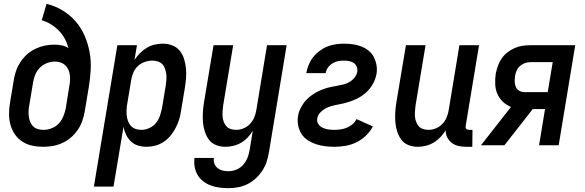

<svg xmlns="http://www.w3.org/2000/svg" viewBox="-20 -755 3040 998"><path d="M205 8Q175 8 147 2Q119 -4 96 -19Q73 -34 57.5 -56.5Q42 -79 34.5 -106Q27 -133 27 -162.5Q27 -192 32 -221L52 -341Q56 -366 64.5 -389.5Q73 -413 87.5 -434.5Q102 -456 122 -473.5Q142 -491 165.5 -502Q189 -513 213.5 -518Q238 -523 262 -523Q282 -523 301.5 -519Q321 -515 336 -505Q329 -531 316.5 -554Q304 -577 286 -595.5Q268 -614 245.5 -628Q223 -642 197 -650L222 -735Q267 -724 305 -701Q343 -678 372 -645Q401 -612 419 -571Q437 -530 445.5 -485.5Q454 -441 451.5 -393.5Q449 -346 441 -299L421 -179Q417 -154 408.5 -129Q400 -104 385.5 -82Q371 -60 350.5 -42Q330 -24 305.5 -12.5Q281 -1 255.5 3.5Q230 8 205 8ZM206 -80Q227 -80 249 -88.5Q271 -97 286 -113.5Q301 -130 309.5 -151Q318 -172 322 -193L340 -306Q343 -321 344 -336Q345 -351 343 -365.5Q341 -380 335 -393.5Q329 -407 318.5 -416.5Q308 -426 294 -430.5Q280 -435 265 -435Q245 -435 224 -427Q203 -419 187.5 -403.5Q172 -388 163.5 -367.5Q155 -347 152 -327L132 -207Q129 -192 128.5 -177Q128 -162 130 -147.5Q132 -133 137.5 -120Q143 -107 153 -97.5Q163 -88 177 -84Q191 -80 206 -80Z M468 215 590 -520H692L679 -443Q691 -462 707.5 -478.5Q724 -495 743 -506.5Q762 -518 783.5 -523Q805 -528 826 -528Q852 -528 875.5 -519Q899 -510 914 -491.5Q929 -473 936.5 -449.5Q944 -426 946.5 -401Q949 -376 947 -350Q945 -324 941 -299L921 -179Q918 -156 911 -133.5Q904 -111 893 -90Q882 -69 866.5 -50Q851 -31 830.5 -17.5Q810 -4 787 2Q764 8 742 8Q719 8 697.5 1.5Q676 -5 660.5 -20Q645 -35 635.5 -54.5Q626 -74 622 -96L570 215ZM715 -80Q735 -80 755.5 -89Q776 -98 790 -115Q804 -132 811 -152.5Q818 -173 822 -193L842 -313Q844 -328 845 -342.5Q846 -357 844 -371Q842 -385 837.5 -398.5Q833 -412 823.5 -421.5Q814 -431 800.5 -435.5Q787 -440 772 -440Q753 -440 732.5 -433Q712 -426 696.5 -411.5Q681 -397 673 -377.5Q665 -358 662 -339L642 -219Q639 -203 638 -187Q637 -171 638.5 -156Q640 -141 645 -126.5Q650 -112 660 -101Q670 -90 684.5 -85Q699 -80 715 -80Z M1168 223Q1144 223 1120.5 220Q1097 217 1075.5 209Q1054 201 1036.5 187.5Q1019 174 1007.5 155Q996 136 992 113Q988 90 991 66H1092Q1089 82 1094.5 96Q1100 110 1111.5 119Q1123 128 1137.5 131.5Q1152 135 1167 135Q1188 135 1209 126.5Q1230 118 1244.5 101Q1259 84 1267 63.5Q1275 43 1278 22L1294 -75Q1283 -57 1267.5 -40.5Q1252 -24 1233 -13Q1214 -2 1193 3Q1172 8 1152 8Q1126 8 1103 -1Q1080 -10 1066 -29Q1052 -48 1044.5 -71.5Q1037 -95 1035 -119.5Q1033 -144 1034.5 -170Q1036 -196 1040 -221L1090 -520H1192L1140 -207Q1138 -193 1137 -178Q1136 -163 1137 -149Q1138 -135 1143 -122Q1148 -109 1156.5 -99Q1165 -89 1179 -84.5Q1193 -80 1207 -80Q1226 -80 1245 -87.5Q1264 -95 1278.5 -110Q1293 -125 1301 -143.5Q1309 -162 1312 -181L1368 -520H1470L1378 36Q1374 61 1366 85.5Q1358 110 1343.5 132Q1329 154 1309 172.5Q1289 191 1265.5 202.5Q1242 214 1217 218.5Q1192 223 1168 223Z M1719 8Q1694 8 1669.5 5Q1645 2 1622.5 -5.5Q1600 -13 1580 -26Q1560 -39 1547.5 -58.5Q1535 -78 1530 -102Q1525 -126 1529 -151Q1531 -167 1538 -183Q1545 -199 1554.5 -213.5Q1564 -228 1577 -240.5Q1590 -253 1604.5 -263Q1619 -273 1634.5 -280.5Q1650 -288 1666 -293.5Q1682 -299 1698.5 -302.5Q1715 -306 1731.5 -309Q1748 -312 1765 -316Q1782 -320 1797 -329Q1812 -338 1823 -352Q1834 -366 1837 -382Q1839 -396 1834 -408.5Q1829 -421 1818.5 -428Q1808 -435 1794.5 -437.5Q1781 -440 1767 -440Q1752 -440 1737 -437Q1722 -434 1708 -425.5Q1694 -417 1684.5 -403.5Q1675 -390 1673 -375H1572Q1576 -397 1584.5 -418Q1593 -439 1607 -457Q1621 -475 1640 -489.5Q1659 -504 1680 -512.5Q1701 -521 1723 -524.5Q1745 -528 1766 -528Q1790 -528 1813 -525Q1836 -522 1857 -514Q1878 -506 1895.5 -492Q1913 -478 1923 -458.5Q1933 -439 1937 -416.5Q1941 -394 1937 -370Q1934 -354 1927.5 -338Q1921 -322 1911.5 -307.5Q1902 -293 1889.5 -280.5Q1877 -268 1862.5 -258Q1848 -248 1832 -240.5Q1816 -233 1800 -227.5Q1784 -222 1767.5 -218Q1751 -214 1734.5 -211Q1718 -208 1702 -203.5Q1686 -199 1670.5 -190.5Q1655 -182 1643 -168.5Q1631 -155 1629 -138Q1626 -122 1635 -109.5Q1644 -97 1658 -90.5Q1672 -84 1687.5 -82Q1703 -80 1719 -80Q1735 -80 1751.5 -82.5Q1768 -85 1783.5 -91.5Q1799 -98 1812.5 -109.5Q1826 -121 1833 -136L1918 -98Q1905 -72 1882 -50Q1859 -28 1832 -15Q1805 -2 1776 3Q1747 8 1719 8Z M2152 8Q2126 8 2103 -1Q2080 -10 2066 -29Q2052 -48 2044.5 -71.5Q2037 -95 2035 -119.5Q2033 -144 2034.5 -170Q2036 -196 2040 -221L2090 -520H2192L2140 -207Q2138 -193 2137 -178Q2136 -163 2137 -149Q2138 -135 2143 -122Q2148 -109 2156.5 -99Q2165 -89 2179 -84.5Q2193 -80 2207 -80Q2226 -80 2245 -87.5Q2264 -95 2278.5 -110Q2293 -125 2301 -143.5Q2309 -162 2312 -181L2368 -520H2470L2401 -103Q2400 -98 2400 -93.5Q2400 -89 2403 -86Q2406 -83 2410.5 -81.5Q2415 -80 2419 -80H2436L2435 8H2404Q2384 8 2364.5 4Q2345 0 2329.5 -11.5Q2314 -23 2305 -40.5Q2296 -58 2297 -78Q2285 -59 2269.5 -42.5Q2254 -26 2235 -14.5Q2216 -3 2194.5 2.5Q2173 8 2152 8Z M2480 0 2636 -199Q2612 -209 2593.5 -226.5Q2575 -244 2565 -267.5Q2555 -291 2554 -318.5Q2553 -346 2557 -373Q2561 -393 2568.5 -413.5Q2576 -434 2588 -451.5Q2600 -469 2618 -483Q2636 -497 2656 -505.5Q2676 -514 2696.5 -517Q2717 -520 2737 -520H2970L2884 0H2782L2813 -188H2749L2678 -97L2602 0ZM2708 -276H2827L2853 -432H2737Q2722 -432 2708 -427Q2694 -422 2682.5 -411.5Q2671 -401 2665 -387Q2659 -373 2657 -359Q2655 -344 2655.5 -329Q2656 -314 2662 -301.5Q2668 -289 2680.5 -282.5Q2693 -276 2708 -276Z"/></svg>

Font: Iosevka Curly Semibold
Style: Italic
Weight: 600
Italic angle: -9°
Monospace: yes
Designer: Belleve Invis
Foundry: Belleve Invis
Version: Version 22.1.2; ttfautohint (v1.8.4)